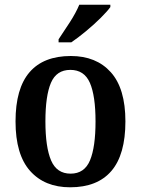

<svg xmlns="http://www.w3.org/2000/svg" viewBox="-20 -786 599 816"><path d="M278 10Q170 10 108 -59.5Q46 -129 46 -270Q46 -410 105.5 -479Q165 -548 281 -548Q389 -548 451 -479Q513 -410 513 -270Q513 -129 453.5 -59.5Q394 10 278 10ZM280 -48Q339 -48 362.5 -104.5Q386 -161 386 -270Q386 -379 362 -434Q338 -489 279 -489Q220 -489 196.5 -434Q173 -379 173 -270Q173 -161 197 -104.5Q221 -48 280 -48ZM229 -619Q250 -650 276.5 -691Q303 -732 317 -766H449V-756Q437 -739 408.5 -710.5Q380 -682 345.5 -653.5Q311 -625 283 -606H229Z"/></svg>

Font: Noto Serif Ethiopic SemiCondensed SemiBold
Style: Regular
Weight: 600
Width: 4
Designer: Monotype Design Team
Foundry: Monotype Imaging Inc.
Version: Version 2.102; ttfautohint (v1.8.4.7-5d5b)